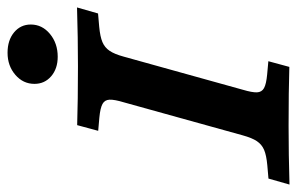

<svg xmlns="http://www.w3.org/2000/svg" viewBox="-180 -637 798 516"><g transform="rotate(-90 219.0 -379.0)"><path d="M-19 0 -2.9 -56.5 32.8 -59.6Q59.6 -62 74.2 -68.2Q88.7 -74.4 97.6 -87.6Q106.4 -100.7 113.3 -125.8L202 -445.2Q209.7 -470.7 209.1 -483.6Q208.6 -496.5 197.7 -502.5Q186.7 -508.6 160.8 -511L125.4 -514.1L140.7 -570.6Q207.7 -568.5 297 -568.5H298.4H300.3Q375.6 -568.5 457 -571L440.8 -514.5L405.2 -511.4Q378.4 -508.9 363.8 -502.7Q349.2 -496.5 340.4 -483.4Q331.5 -470.3 324.7 -445.2L235.9 -125.8Q228.3 -100.3 228.8 -87.4Q229.4 -74.4 240.3 -68.4Q251.2 -62.4 277.2 -60L312.5 -56.8L297.2 -0.4Q230.7 -2.4 141 -2.4H139.5H137.7Q62.4 -2.4 -19 0ZM251.6 -685.4Q251.6 -715.9 275.9 -736.8Q300.2 -757.7 335.1 -757.7Q368.9 -757.7 390 -740.2Q411.1 -722.6 411.1 -695.3Q411.1 -664.7 385.9 -643.8Q360.7 -622.9 324.5 -622.9Q292.4 -622.9 272 -640.5Q251.6 -658.1 251.6 -685.4Z"/></g></svg>

Font: Playfair Micro SmCond SmLight
Style: Italic
Weight: 360
Width: 4
Italic angle: -15.6°
Designer: Claus Eggers Sørensen
Foundry: Claus Eggers Sørensen
Version: Version 2.203;Glyphs 3.3 (3326)